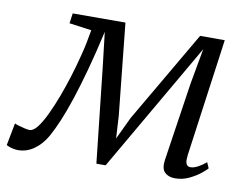

<svg xmlns="http://www.w3.org/2000/svg" viewBox="-94 -646 973 748"><g transform="rotate(10 393.0 -272.0)"><path d="M640 10Q614 10 599.2 -4.5Q584.5 -19 589.5 -54L636 -363L661.5 -504.5L580.5 -364.5L365.5 7H329L288 -367.5L272 -504.5Q252.5 -418 233.8 -349.5Q215 -281 197.5 -228Q180 -175 163.5 -136Q147 -97 132 -70Q111.5 -33.5 82.2 -12.8Q53 8 19 8Q10 8 0.2 6Q-9.5 4 -17.2 1Q-25 -2 -27.5 -4L-10.5 -92.5Q-8 -90.5 4 -86.8Q16 -83 29.5 -80Q43 -77 49.5 -77Q64.5 -77 80.8 -98.2Q97 -119.5 113.2 -153.8Q129.5 -188 144.8 -228.8Q160 -269.5 172 -308Q178.5 -328.5 184.8 -351Q191 -373.5 197.5 -398Q204 -422.5 209.2 -448.2Q214.5 -474 219 -501.5L131 -513.5L136.5 -553.5L345 -554L382.5 -191.5L387.5 -103L429.5 -191.5L640.5 -553.5H738L673.5 -86.5Q673 -81 672.5 -70.5Q672 -60 676.2 -51.5Q680.5 -43 692.5 -43Q705 -43 721.5 -51.8Q738 -60.5 753 -73.5L763 -51Q758 -44.5 739.8 -29.8Q721.5 -15 695.5 -2.5Q669.5 10 640 10Z"/></g></svg>

Font: Merriweather 20pt Light
Style: Italic
Weight: 300
Italic angle: -7.8°
Version: Version 2.101